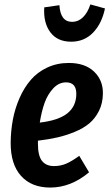

<svg xmlns="http://www.w3.org/2000/svg" viewBox="-20 -825 490 860"><path d="M298.8 -638.2Q236.8 -638.2 205.3 -680.7Q173.8 -723.1 178.2 -792L246.1 -801.8Q250.5 -727.1 303.2 -727.1Q330.6 -727.1 351.6 -747.6Q372.6 -768.1 384.8 -805.2L450.2 -787.1Q436 -719.2 396.7 -678.7Q357.4 -638.2 298.8 -638.2ZM288.1 -543Q360.8 -543 401.4 -504.2Q441.9 -465.3 440.9 -405.8Q440.4 -362.8 423.6 -328.9Q406.7 -294.9 380.4 -272.7Q354 -250.5 314.9 -234.4Q275.9 -218.3 237.1 -209.5Q198.2 -200.7 149.9 -194.8V-181.2Q149.9 -127.4 168.2 -104.2Q186.5 -81.1 222.2 -81.1Q251 -81.1 276.6 -92Q302.2 -103 335 -127L378.9 -53.2Q297.4 15.1 205.1 15.1Q121.1 15.1 74.2 -37.1Q27.3 -89.4 27.8 -186Q28.3 -239.7 37.8 -290Q47.4 -340.3 67.9 -386.7Q88.4 -433.1 118.2 -467.5Q147.9 -502 191.7 -522.5Q235.4 -543 288.1 -543ZM158.2 -275.9Q242.2 -285.6 282 -317.6Q321.8 -349.6 321.8 -404.8Q321.8 -456.1 275.9 -456.1Q243.2 -456.1 218 -428.7Q192.9 -401.4 179.4 -363.3Q166 -325.2 158.2 -275.9Z"/></svg>

Font: Fira Sans Compressed Medium
Style: Italic
Weight: 500
Width: 3
Italic angle: -8°
Designer: Carrois Corporate & Edenspiekermann AG
Foundry: Carrois Corporate GbR & Edenspiekermann AG
Version: Version 4.203;PS 004.203;hotconv 1.0.88;makeotf.lib2.5.64775